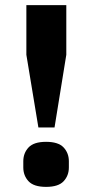

<svg xmlns="http://www.w3.org/2000/svg" viewBox="-20 -718 360 750"><path d="M130 -220 83 -504V-698H239V-504L193 -220ZM160 12Q112 12 91.5 -10Q71 -32 71 -64V-88Q71 -120 91.5 -142Q112 -164 160 -164Q208 -164 228.5 -142Q249 -120 249 -88V-64Q249 -32 228.5 -10Q208 12 160 12Z"/></svg>

Font: IBM Plex Sans KR
Style: Bold
Weight: 700
Designer: Mike Abbink; Paul van der Laan; Pieter van Rosmalen; Wujin Sim; Chorong Kim; Dohee Lee;
Foundry: Sandoll Inc.
Version: Version 1.001